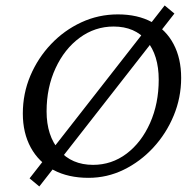

<svg xmlns="http://www.w3.org/2000/svg" viewBox="-20 -634 706 694"><path d="M299.8 8.8Q226.6 8.8 173.3 -19.5Q120.1 -47.9 91.3 -100.6Q62.5 -153.3 62.5 -223.6Q62.5 -295.9 89.8 -360.4Q117.2 -424.8 164.6 -474.6Q211.9 -524.4 273.9 -553.2Q335.9 -582 406.2 -582Q477.5 -582 528.8 -554.2Q580.1 -526.4 607.4 -474.6Q634.8 -422.9 634.8 -352.5Q634.8 -281.2 607.9 -216.3Q581.1 -151.4 534.2 -100.6Q487.3 -49.8 427.2 -20.5Q367.2 8.8 299.8 8.8ZM316.4 -38.1Q383.8 -38.1 437.5 -78.6Q491.2 -119.1 522.5 -189.5Q553.7 -259.8 553.7 -345.7Q553.7 -434.6 510.7 -486.3Q467.8 -538.1 390.6 -538.1Q323.2 -538.1 268.1 -497.6Q212.9 -457 180.7 -387.2Q148.4 -317.4 148.4 -231.4Q148.4 -143.6 193.8 -90.8Q239.3 -38.1 316.4 -38.1ZM122.1 40 86.9 10.7 575.2 -614.3 610.4 -585Z"/></svg>

Font: Crimson Pro ExtraLight Light
Style: Italic
Weight: 300
Italic angle: -12°
Version: Version 1.002